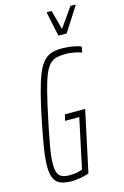

<svg xmlns="http://www.w3.org/2000/svg" viewBox="-136 -965 667 1033"><g transform="rotate(-15 197.5 -448.5)"><path d="M132 8Q94 8 69.5 -1.5Q45 -11 33.5 -35.5Q22 -60 22 -103Q22 -144 31 -201.5Q40 -259 57 -344Q75 -432 91 -493.5Q107 -555 123 -595Q139 -635 158.5 -657Q178 -679 202.5 -687.5Q227 -696 260 -696Q278 -696 298 -694Q318 -692 337 -688Q356 -684 369 -678L363 -646Q351 -651 335.5 -654.5Q320 -658 305 -660Q290 -662 278 -662Q248 -662 226.5 -657.5Q205 -653 188 -637Q171 -621 156.5 -587Q142 -553 127 -494Q112 -435 93 -344Q75 -259 65 -201Q55 -143 55 -107Q55 -75 62.5 -57.5Q70 -40 86 -33Q102 -26 127 -26Q141 -26 154.5 -27.5Q168 -29 180 -32Q192 -35 199 -38L258 -315H179L187 -349H300L227 -9Q212 -4 194.5 0Q177 4 161 6Q145 8 132 8ZM263 -767 235 -900 236 -905H262L291 -797L367 -905H395L394 -900L309 -767Z"/></g></svg>

Font: Saira UltraCondensed Thin
Style: Italic
Weight: 250
Width: 1
Italic angle: -12°
Designer: Hector Gatti with collaboration of the Omnibus-Type team
Foundry: Omnibus-Type
Version: Version 1.101